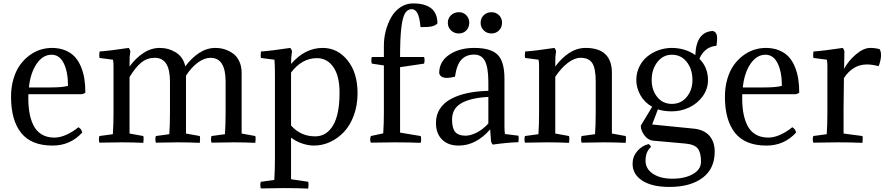

<svg xmlns="http://www.w3.org/2000/svg" viewBox="-20 -836 5207 1129"><path d="M460.9 -282.2H147Q145 -226.1 151.9 -181.2Q158.7 -136.2 175.8 -100.8Q192.9 -65.4 224.4 -46.1Q255.9 -26.9 299.8 -26.9Q334 -26.9 372.1 -44.4Q410.2 -62 440.9 -87.9Q450.7 -82 455.1 -76.2Q459.5 -70.3 463.9 -57.1Q394 20 289.1 20Q164.1 20 104.5 -54.4Q44.9 -128.9 44.9 -267.1Q44.9 -323.2 58.8 -370.8Q72.8 -418.5 96.2 -451.7Q119.6 -484.9 150.4 -508.3Q181.2 -531.7 215.3 -543Q249.5 -554.2 285.2 -554.2Q329.1 -554.2 363.5 -540Q397.9 -525.9 419.9 -502Q441.9 -478 456.1 -443.8Q470.2 -409.7 476.1 -372.3Q481.9 -335 481.9 -291Q472.2 -283.7 460.9 -282.2ZM283.2 -514.2Q231.4 -514.2 195.1 -460.2Q158.7 -406.2 149.9 -321.8H273.9Q347.7 -321.8 379.9 -331.1Q379.9 -413.1 355 -463.6Q330.1 -514.2 283.2 -514.2Z M1306.6 -356.9Q1306.6 -496.1 1217.8 -496.1Q1182.1 -496.1 1144.3 -468.8Q1106.4 -441.4 1073.7 -391.1V-50.8L1154.8 -36.1Q1158.2 -20 1154.8 3.9Q1091.8 1 1026.9 1Q980.5 1 896.5 2.9Q890.6 -16.6 896.5 -36.1L975.6 -46.9Q979.5 -101.6 979.5 -173.8V-356.9Q979.5 -496.1 890.6 -496.1Q845.7 -496.1 811.5 -468.8Q777.3 -441.4 741.7 -382.8V-50.8L822.8 -36.1Q826.2 -20 822.8 3.9Q759.8 1 694.8 1Q648.4 1 564.5 2.9Q558.6 -16.6 564.5 -36.1L643.6 -46.9Q647.5 -101.6 647.5 -173.8V-448.2Q647.5 -467.8 644.5 -484.9L565.4 -495.1Q562 -510.3 565.4 -533.2Q626.5 -537.6 736.8 -554.2Q745.1 -544.4 746.6 -534.2Q743.2 -515.1 742.4 -502.4Q741.7 -489.7 741.7 -444.8Q777.8 -494.6 823.5 -524.4Q869.1 -554.2 919.4 -554.2Q971.2 -554.2 1014.2 -527.6Q1057.1 -501 1069.8 -445.8Q1106 -495.1 1151.1 -524.7Q1196.3 -554.2 1246.6 -554.2Q1273.9 -554.2 1299.8 -546.4Q1325.7 -538.6 1349.1 -522.2Q1372.6 -505.9 1386.7 -476.1Q1400.9 -446.3 1400.9 -407.2V-50.8L1481.4 -36.1Q1484.9 -20 1481.4 3.9Q1418.5 1 1353.5 1Q1307.6 1 1223.6 2.9Q1217.8 -16.6 1223.6 -36.1L1302.7 -46.9Q1306.6 -101.6 1306.6 -173.8Z M1833.5 -34.2Q1899.9 -34.2 1938.2 -98.1Q1976.6 -162.1 1976.6 -291Q1976.6 -390.1 1939.9 -442.1Q1903.3 -494.1 1843.8 -494.1Q1754.9 -494.1 1691.4 -409.2V-98.1Q1747.6 -34.2 1833.5 -34.2ZM1596.7 -391.1Q1596.7 -458 1593.8 -484.9L1514.6 -495.1Q1511.2 -511.2 1514.6 -533.2Q1578.1 -537.6 1686.5 -554.2Q1695.3 -545.4 1696.8 -534.2Q1691.4 -496.1 1691.4 -460Q1773.4 -554.2 1877.4 -554.2Q1964.8 -554.2 2023.7 -481.2Q2082.5 -408.2 2082.5 -288.1Q2082.5 -217.8 2061 -158.7Q2039.6 -99.6 2003.4 -61Q1967.3 -22.5 1921.4 -1.2Q1875.5 20 1825.7 20Q1793 20 1756.8 7.8Q1720.7 -4.4 1691.4 -26.9V217.8L1792.5 232.9Q1795.9 249 1792.5 272.9Q1729.5 270 1653.8 270Q1597.7 270 1513.7 272Q1507.8 252.4 1513.7 232.9L1592.8 222.2Q1596.7 167.5 1596.7 95.2Z M2408.7 -815.9Q2552.2 -815.9 2552.2 -698.2Q2540 -685.1 2517.3 -680.4Q2494.6 -675.8 2452.6 -676.8Q2447.3 -735.8 2434.3 -759Q2421.4 -782.2 2401.4 -782.2Q2376 -782.2 2361.3 -757.1Q2346.7 -731.9 2339.6 -670.9Q2332.5 -609.9 2332.5 -501H2473.6Q2479.5 -481.4 2473.6 -461.9L2332.5 -440.9V-56.2L2453.6 -36.1Q2459.5 -16.1 2453.6 3.9Q2390.6 1 2298.3 1Q2244.6 1 2160.6 2.9Q2152.8 -14.6 2160.6 -36.1L2233.4 -51.8Q2237.3 -105 2237.3 -173.8V-451.2L2166.5 -461.9Q2160.6 -481.4 2166.5 -501H2237.3V-568.8Q2237.3 -612.3 2248.5 -655.3Q2259.8 -698.2 2280.5 -734.6Q2301.3 -771 2334.7 -793.5Q2368.2 -815.9 2408.7 -815.9Z M2638.2 -132.8Q2638.2 -81.5 2657 -59.8Q2675.8 -38.1 2717.3 -38.1Q2747.6 -38.1 2784.2 -56.9Q2820.8 -75.7 2851.6 -109.9V-266.1Q2748.5 -260.7 2693.4 -229.5Q2638.2 -198.2 2638.2 -132.8ZM2851.6 -301.8V-353Q2851.6 -437.5 2832 -476.3Q2812.5 -515.1 2767.6 -515.1Q2721.7 -515.1 2693.6 -485.6Q2665.5 -456.1 2655.3 -384.8Q2623.5 -377.9 2608.4 -377.9Q2569.8 -377.9 2562.5 -405.8Q2562.5 -474.1 2621.6 -514.2Q2680.7 -554.2 2768.6 -554.2Q2865.2 -554.2 2905.8 -514.6Q2946.3 -475.1 2946.3 -373V-90.8Q2946.3 -66.4 2949.2 -47.9L3028.3 -38.1Q3031.7 -22.9 3028.3 0Q2961.4 2.4 2877.4 14.2Q2869.6 6.3 2867.2 -5.9L2862.3 -75.2Q2779.3 20 2677.2 20Q2614.3 20 2578.9 -15.9Q2543.5 -51.8 2543.5 -112.8Q2543.5 -159.7 2566.4 -195.6Q2589.4 -231.4 2631.1 -253.9Q2672.9 -276.4 2728 -288.3Q2783.2 -300.3 2851.6 -301.8ZM2678.2 -764.2Q2704.6 -764.2 2721.9 -746.6Q2739.3 -729 2739.3 -702.1Q2739.3 -674.8 2721.9 -657Q2704.6 -639.2 2678.2 -639.2Q2650.9 -639.2 2632.1 -657.2Q2613.3 -675.3 2613.3 -702.1Q2613.3 -729 2632.1 -746.6Q2650.9 -764.2 2678.2 -764.2ZM2870.1 -764.2Q2896.5 -764.2 2914.3 -746.6Q2932.1 -729 2932.1 -702.1Q2932.1 -675.3 2914.3 -657.2Q2896.5 -639.2 2870.1 -639.2Q2842.8 -639.2 2824.5 -657.2Q2806.2 -675.3 2806.2 -702.1Q2806.2 -729 2824.5 -746.6Q2842.8 -764.2 2870.1 -764.2Z M3482.9 -356.9Q3482.9 -434.6 3462.4 -465.3Q3441.9 -496.1 3394 -496.1Q3358.4 -496.1 3319.6 -466.8Q3280.8 -437.5 3245.1 -384.8V-50.8L3326.2 -36.1Q3329.6 -20 3326.2 3.9Q3263.2 1 3197.3 1Q3150.9 1 3066.9 2.9Q3061 -16.6 3066.9 -36.1L3146 -46.9Q3149.9 -101.6 3149.9 -173.8V-448.2Q3149.9 -467.8 3147 -484.9L3067.9 -495.1Q3064.5 -510.3 3067.9 -533.2Q3130.9 -537.6 3240.2 -554.2Q3248.5 -544.4 3250 -534.2Q3246.6 -515.1 3245.8 -502.4Q3245.1 -489.7 3245.1 -444.8Q3281.2 -494.6 3326.9 -524.4Q3372.6 -554.2 3423.3 -554.2Q3578.1 -554.2 3578.1 -407.2V-50.8L3659.2 -36.1Q3662.6 -20 3659.2 3.9Q3596.2 1 3530.3 1Q3483.9 1 3399.9 2.9Q3394 -16.6 3399.9 -36.1L3479 -46.9Q3482.9 -101.6 3482.9 -173.8Z M3793.9 11.2Q3802.2 15.6 3808.6 27.8Q3775.9 54.7 3775.9 108.9Q3775.9 157.2 3819.6 186Q3863.3 214.8 3933.6 214.8Q4005.9 214.8 4054 188Q4102.1 161.1 4102.1 113.8Q4102.1 62 4083 37.4Q4064 12.7 4006.8 7.8L3819.8 -8.8Q3789.1 -12.7 3768.6 -41Q3748 -69.3 3748 -97.2L3814.9 -208Q3769 -233.9 3745.4 -276.9Q3721.7 -319.8 3721.7 -365.2Q3721.7 -408.2 3739.7 -444.6Q3757.8 -481 3787.4 -504.6Q3816.9 -528.3 3854 -541.3Q3891.1 -554.2 3929.7 -554.2Q4008.3 -554.2 4068.8 -512.2Q4073.7 -648.4 4170.9 -653.8Q4196.8 -648.4 4196.8 -610.8Q4196.8 -590.8 4192.9 -566.9Q4153.8 -563.5 4128.7 -541.3Q4103.5 -519 4092.8 -490.2Q4143.1 -439.9 4143.1 -365.2Q4143.1 -313 4112.3 -270.3Q4081.5 -227.5 4033 -204.3Q3984.4 -181.2 3929.7 -181.2Q3884.8 -181.2 3848.6 -192.9L3814.9 -104L4064 -79.1Q4122.6 -71.8 4152.6 -36.4Q4182.6 -1 4182.6 56.2Q4182.6 156.2 4111.1 209.7Q4039.6 263.2 3916 263.2Q3814 263.2 3756.8 226.1Q3699.7 189 3699.7 127Q3699.7 85 3727.1 52.7Q3754.4 20.5 3793.9 11.2ZM3812 -365.2Q3812 -307.1 3844.2 -266.1Q3876.5 -225.1 3930.7 -225.1Q3984.4 -225.1 4018.1 -265.9Q4051.8 -306.6 4051.8 -365.2Q4051.8 -429.2 4018.3 -471.7Q3984.9 -514.2 3930.7 -514.2Q3879.4 -514.2 3845.7 -471.4Q3812 -428.7 3812 -365.2Z M4658.7 -282.2H4344.7Q4342.8 -226.1 4349.6 -181.2Q4356.4 -136.2 4373.5 -100.8Q4390.6 -65.4 4422.1 -46.1Q4453.6 -26.9 4497.6 -26.9Q4531.7 -26.9 4569.8 -44.4Q4607.9 -62 4638.7 -87.9Q4648.4 -82 4652.8 -76.2Q4657.2 -70.3 4661.6 -57.1Q4591.8 20 4486.8 20Q4361.8 20 4302.2 -54.4Q4242.7 -128.9 4242.7 -267.1Q4242.7 -323.2 4256.6 -370.8Q4270.5 -418.5 4293.9 -451.7Q4317.4 -484.9 4348.1 -508.3Q4378.9 -531.7 4413.1 -543Q4447.3 -554.2 4482.9 -554.2Q4526.9 -554.2 4561.3 -540Q4595.7 -525.9 4617.7 -502Q4639.6 -478 4653.8 -443.8Q4668 -409.7 4673.8 -372.3Q4679.7 -335 4679.7 -291Q4669.9 -283.7 4658.7 -282.2ZM4481 -514.2Q4429.2 -514.2 4392.8 -460.2Q4356.4 -406.2 4347.7 -321.8H4471.7Q4545.4 -321.8 4577.6 -331.1Q4577.6 -413.1 4552.7 -463.6Q4527.8 -514.2 4481 -514.2Z M4945.3 -534.2 4943.4 -431.2Q4967.8 -477.5 5012.7 -515.9Q5057.6 -554.2 5097.7 -554.2Q5126 -554.2 5152.3 -546.9Q5160.6 -533.7 5160.6 -513.2Q5160.6 -481.4 5146.5 -446.8Q5109.4 -457 5077.6 -457Q4995.1 -457 4942.4 -377L4940.4 -202.1V-50.8L5051.3 -36.1Q5054.7 -20 5051.3 3.9Q4988.3 1 4907.2 1Q4846.2 1 4762.2 2.9Q4756.3 -16.6 4762.2 -36.1L4841.3 -46.9Q4845.2 -101.6 4845.2 -173.8V-448.2Q4845.2 -467.8 4842.3 -484.9L4763.2 -495.1Q4759.8 -510.3 4763.2 -533.2Q4826.2 -537.6 4935.5 -554.2Q4943.8 -544.4 4945.3 -534.2Z"/></svg>

Font: Adamina
Style: Regular
Weight: 400
Designer: Cyreal (www.cyreal.org)
Foundry: Cyreal (www.cyreal.org)
Version: Version 1.010